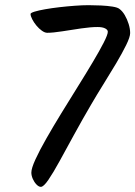

<svg xmlns="http://www.w3.org/2000/svg" viewBox="-20 -739 526 746"><path d="M443.8 -704.5Q455.2 -696.4 464.7 -680.4Q474.1 -664.4 479.9 -645.7Q485.7 -627 485.7 -610.4Q485.7 -595.5 470.3 -564.1Q454.9 -532.8 431.4 -493.1Q407.8 -453.4 382.1 -412.2Q356.4 -371 335.4 -335Q299.6 -273.9 268.3 -216.6Q236.9 -159.3 211.7 -113.2Q186.4 -67.1 167.9 -40.1Q149.3 -13 138.8 -13Q130.7 -13 121.8 -22.1Q113 -31.2 107.4 -44Q101.8 -56.9 101.8 -68.4Q101.8 -84.9 117.7 -119.7Q133.7 -154.6 160.2 -201Q186.6 -247.4 218.4 -299.2Q250.2 -350.9 282.1 -402.1Q314.1 -453.3 340.5 -497.7Q367 -542.1 382.9 -573.3Q398.9 -604.6 398.9 -615.6Q398.9 -623.2 388.6 -628.6Q378.3 -634 358.7 -634Q333 -634 295.4 -628.6Q257.9 -623.1 221.8 -617.3Q185.8 -611.6 163.3 -611.6Q154.2 -611.6 142.7 -619.7Q131.3 -627.8 121.4 -639.8Q111.5 -651.8 105.1 -664.3Q98.7 -676.7 98.7 -684.8Q98.7 -688.9 114.4 -693.8Q130.1 -698.6 155.7 -703.1Q181.2 -707.6 211.6 -711.1Q242.1 -714.6 271.4 -716.7Q300.8 -718.9 324.1 -718.9Q347.4 -718.9 372.1 -717.7Q396.9 -716.5 416.9 -713.4Q436.9 -710.2 443.8 -704.5Z"/></svg>

Font: Kalam Variable Light
Style: Regular
Weight: 300
Designer: Lipi Raval, Jonny Pinhorn
Foundry: Indian Type Foundry
Version: Version 3.000